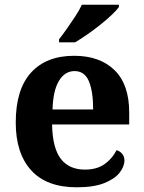

<svg xmlns="http://www.w3.org/2000/svg" viewBox="-20 -786 612 816"><path d="M306.1 10Q178 10 112.4 -62.3Q46.9 -134.6 46.9 -265.2Q46.9 -405.7 111.8 -477.3Q176.8 -548.9 295 -548.9Q404.2 -548.9 466.6 -488Q529.1 -427.2 529.1 -308.2V-256.9H201.3Q203.3 -156.6 238.5 -110.9Q273.7 -65.2 341 -65.2Q392.4 -65.2 425.5 -89.3Q458.5 -113.4 475.3 -147.9Q489.3 -143.8 499.1 -132.5Q508.8 -121.1 508.8 -104.1Q508.8 -78.3 488.1 -51.8Q467.3 -25.3 422.8 -7.7Q378.3 10 306.1 10ZM375.9 -320.8Q375.9 -397.3 357.8 -440.6Q339.6 -483.9 297 -483.9Q255.4 -483.9 230.4 -442.1Q205.4 -400.4 203.3 -320.8ZM231 -619Q246 -638 264.3 -664Q282.6 -690 300.3 -717Q317.9 -744 327.9 -766H485.3V-756Q476.3 -743 455.1 -723Q433.9 -703 406.5 -681Q379.1 -659 350.9 -639.5Q322.6 -620 299.2 -606H231Z"/></svg>

Font: Noto Serif Malayalam
Style: Regular
Weight: 400
Designer: Indian type Foundry, Jelle Bosma, Monotype Design Team
Foundry: Monotype Imaging Inc.
Version: Version 2.103